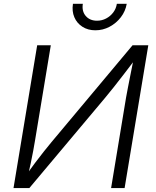

<svg xmlns="http://www.w3.org/2000/svg" viewBox="-20 -958 794 978"><path d="M614.7 0H545.9L622.1 -460.9Q626 -481.9 631.8 -512.7Q637.7 -543.5 645.5 -582.3Q653.3 -621.1 662.6 -667.5L675.8 -665Q638.2 -615.7 610.4 -579.3Q582.5 -543 559.8 -514.4Q537.1 -485.8 515.6 -460L129.4 0H48.8L169.4 -727.5H238.8L158.7 -244.1Q154.8 -219.7 149.2 -189.9Q143.6 -160.2 136.7 -127Q129.9 -93.8 121.6 -59.1L110.4 -61Q134.3 -95.7 158.2 -127.7Q182.1 -159.7 203.6 -186.5Q225.1 -213.4 241.7 -233.4L655.3 -727.5H735.4ZM465.8 -803.7Q427.7 -803.7 399.7 -821.8Q371.6 -839.8 358.6 -870.4Q345.7 -900.9 351.6 -938.5H401.9Q396 -900.9 416.7 -876.7Q437.5 -852.5 474.1 -852.5Q499 -852.5 520.5 -863.8Q542 -875 556.6 -894.3Q571.3 -913.6 575.2 -938.5H625.5Q619.1 -900.9 595.7 -870.4Q572.3 -839.8 538.3 -821.8Q504.4 -803.7 465.8 -803.7Z"/></svg>

Font: Inter 16pt Light
Style: Italic
Weight: 300
Italic angle: -9.3988°
Version: Version 4.001;git-66647c0bb